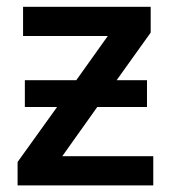

<svg xmlns="http://www.w3.org/2000/svg" viewBox="-20 -561 519 581"><path d="M436 -540.5V-462.4L333 -318.4H424.8V-237.3H274.4L168.5 -88.4H443.8V0H33.2V-70.8L152.8 -237.3H55.2V-318.4H210.9L306.2 -452.1H49.8V-540.5Z"/></svg>

Font: Open Sans SemiBold
Style: Regular
Weight: 600
Designer: Monotype Design Team
Foundry: Monotype Imaging Inc.
Version: Version 3.003; ttfautohint (v1.8.4)